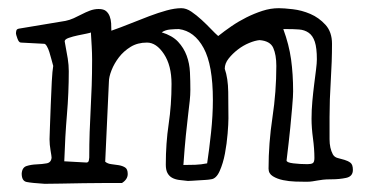

<svg xmlns="http://www.w3.org/2000/svg" viewBox="-20 -439 907 469"><path d="M33 -15Q34 -30 45 -33.5Q56 -37 69.5 -37.5Q83 -38 94 -40Q105 -42 106 -54Q106 -57 103.5 -71.5Q101 -86 101 -99Q101 -105 102 -129.5Q103 -154 104 -183.5Q105 -213 106.5 -240Q108 -267 110 -278Q108 -285 105.5 -294.5Q103 -304 100.5 -312Q98 -320 94.5 -326Q91 -332 88 -332L31 -335Q26 -335 22.5 -345Q19 -355 19 -357Q19 -361 20 -364.5Q21 -368 26 -369L140 -388Q150 -390 160 -394.5Q170 -399 179.5 -404Q189 -409 199.5 -413Q210 -417 221 -417Q233 -417 239 -412Q245 -407 248 -399Q251 -391 251.5 -382Q252 -373 252 -364Q275 -372 298.5 -381.5Q322 -391 344.5 -399.5Q367 -408 387 -413.5Q407 -419 423 -419Q435 -419 447.5 -410.5Q460 -402 472.5 -390.5Q485 -379 495.5 -368Q506 -357 513 -351Q528 -363 545.5 -375Q563 -387 582 -396.5Q601 -406 621 -412.5Q641 -419 661 -419Q673 -419 695 -416.5Q717 -414 738 -405Q759 -396 775 -378.5Q791 -361 791 -332Q791 -289 788 -242Q785 -195 785 -153Q785 -121 785 -99Q785 -77 793 -62Q797 -55 805 -53Q813 -51 821.5 -48.5Q830 -46 836 -41.5Q842 -37 842 -24Q842 -8 825.5 -4.5Q809 -1 790 -1Q776 -1 768.5 0Q761 1 755 2Q749 3 743 4Q737 5 728 5Q717 5 701.5 4.5Q686 4 671.5 1Q657 -2 646.5 -8.5Q636 -15 636 -27Q636 -89 645.5 -152Q655 -215 655 -278Q655 -305 647.5 -322Q640 -339 614 -341Q603 -340 588.5 -334Q574 -328 561 -318Q548 -308 538.5 -296Q529 -284 529 -271Q537 -248 537.5 -214.5Q538 -181 538 -150Q538 -137 536 -112.5Q534 -88 529.5 -64Q525 -40 516.5 -21Q508 -2 495 -1Q490 0 482 0.5Q474 1 465.5 1.5Q457 2 449.5 2.5Q442 3 439 3Q427 2 417 0.5Q407 -1 400 -5Q393 -9 389 -16.5Q385 -24 385 -37Q385 -89 392 -136Q399 -183 399 -234Q399 -279 380.5 -307Q362 -335 339 -335Q316 -335 299 -324.5Q282 -314 270.5 -299Q259 -284 252.5 -267.5Q246 -251 246 -239L237 -44Q243 -39 252 -38Q261 -37 270 -35.5Q279 -34 285.5 -30Q292 -26 292 -14Q292 -1 278 8Q266 8 239.5 8Q213 8 184 8.5Q155 9 128 9.5Q101 10 89 10Q57 8 45 5.5Q33 3 33 -15ZM148 -265Q148 -212 143.5 -159Q139 -106 137 -45L191 -42Q196 -42 197 -47Q198 -52 198 -54Q198 -88 199 -116.5Q200 -145 201.5 -173Q203 -201 204 -230Q205 -259 205 -293Q205 -309 204 -326Q203 -343 202 -360Q202 -359 192 -357Q182 -355 170 -352.5Q158 -350 148 -346.5Q138 -343 138 -338Q143 -312 145.5 -296Q148 -280 148 -265ZM445 -220Q445 -207 443.5 -193Q442 -179 439.5 -158.5Q437 -138 434 -108.5Q431 -79 428 -36Q443 -36 457 -36.5Q471 -37 486 -40Q491 -73 495.5 -115Q500 -157 500 -195Q500 -280 477.5 -321.5Q455 -363 417 -368Q408 -368 396 -367Q384 -366 375 -360Q401 -352 415 -337Q429 -322 436 -303Q443 -284 444 -262.5Q445 -241 445 -220ZM680 -47Q680 -42 696.5 -40Q713 -38 731 -38Q740 -38 744 -40.5Q748 -43 748 -53Q748 -75 744.5 -101Q741 -127 741 -149Q741 -170 743 -192Q745 -214 747.5 -233.5Q750 -253 752 -269Q754 -285 754 -294Q754 -322 749 -337Q744 -352 734 -359Q724 -366 710.5 -367Q697 -368 679 -368H672Q686 -330 691 -294Q696 -258 696 -216Q696 -210 695.5 -201.5Q695 -193 693.5 -175Q692 -157 689 -126.5Q686 -96 680 -47Z"/></svg>

Font: Miltonian
Style: Regular
Weight: 400
Designer: Pablo Impallari
Foundry: Pablo Impallari
Version: Version 1.008